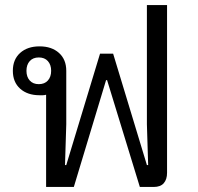

<svg xmlns="http://www.w3.org/2000/svg" viewBox="-20 -742 787 762"><path d="M163 -366Q156 -364 150 -364Q144 -364 137 -364Q89 -364 60 -390Q31 -416 31 -461Q31 -506 60 -532Q89 -558 137 -558Q185 -558 214 -532Q243 -506 243 -461V-249L238 -87H243L377 -529H429L563 -87H568L563 -249V-722H643V-56Q643 -30 630 -15Q617 0 590 0H535L405 -424H401L273 0H163ZM134 -408Q157 -408 170 -422.5Q183 -437 183 -461Q183 -485 170 -499.5Q157 -514 134 -514Q111 -514 98 -499.5Q85 -485 85 -461Q85 -437 98 -422.5Q111 -408 134 -408Z"/></svg>

Font: IBM Plex Sans Thai Looped
Style: Regular
Weight: 400
Designer: Mike Abbink, Paul van der Laan, Pieter van Rosmalen, Ben Mitchell, Mark Frömberg
Foundry: Bold Monday
Version: Version 1.1